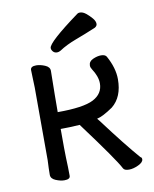

<svg xmlns="http://www.w3.org/2000/svg" viewBox="-80 -740 660 821"><g transform="rotate(-10 250.0 -330.0)"><path d="M414 19Q394 19 389 9Q369 -31 239 -206Q194 -203 156 -203Q156 -100 157 -79Q159 -34 159 1Q159 16 134 16Q117 16 96.5 7.5Q76 -1 76 -18Q76 -43 78 -81Q78 -376 77.5 -397Q77 -418 76 -440.5Q75 -463 75 -473Q75 -489 100 -489Q117 -489 137.5 -480.5Q158 -472 158 -455Q156 -337 156 -276Q268 -276 311.5 -298.5Q355 -321 355 -366Q355 -396 332 -431Q326 -440 326 -448Q326 -466 345 -474.5Q364 -483 380 -483Q398 -483 404 -473Q434 -419 434 -370Q434 -293 387 -255Q342 -224 317 -219L326 -208Q415 -89 471 -25Q477 -23 477 -15Q477 -2 455 8.5Q433 19 414 19ZM198 -528Q187 -528 180.5 -535.5Q174 -543 174 -551Q174 -575 312 -676Q316 -679 323 -679Q336 -679 349.5 -668Q363 -657 374 -644Q385 -631 385 -619Q385 -610 375 -604Q330 -585 287 -569Q244 -553 214 -533Q206 -528 198 -528Z"/></g></svg>

Font: LXGW WenKai Mono Medium
Style: Regular
Weight: 500
Monospace: yes
Designer: LXGW / Fontworks Inc.
Foundry: LXGW / Fontworks Inc.
Version: Version 1.520; June 14, 2025